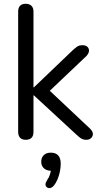

<svg xmlns="http://www.w3.org/2000/svg" viewBox="-20 -732 540 1015"><path d="M116 7Q96 7 86 -4Q76 -15 76 -35V-671Q76 -691 86 -701.5Q96 -712 116 -712Q135 -712 146 -701.5Q157 -691 157 -671V-270H159L364 -466Q378 -479 388.5 -486Q399 -493 417 -493Q433 -493 442 -484.5Q451 -476 450.5 -463.5Q450 -451 438 -437L220 -230V-274L457 -51Q471 -37 471 -24Q471 -11 461.5 -2Q452 7 437 7Q419 7 408 -0.5Q397 -8 381 -23L159 -228H157V-35Q157 7 116 7ZM264 250Q255 260 245.5 262Q236 264 228.5 258.5Q221 253 220.5 244Q220 235 228 222Q239 207 244.5 189Q250 171 250 156L253 171Q227 171 212.5 158Q198 145 198 123Q198 101 211.5 88Q225 75 249 75Q274 75 287.5 89.5Q301 104 301 133Q301 152 297 173Q293 194 285 214Q277 234 264 250Z"/></svg>

Font: Nunito ExtraLight
Style: Regular
Weight: 400
Version: Version 3.602